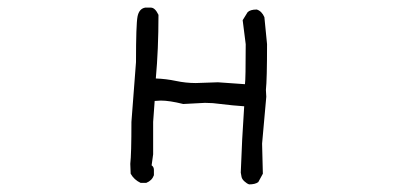

<svg xmlns="http://www.w3.org/2000/svg" viewBox="-20 -494 1040 504"><path d="M634 -10Q628 -12 621.5 -18Q615 -24 614 -30Q613 -36 612 -41Q615 -128 621 -215Q591 -217 559 -221Q539 -224 518 -224L461 -221Q425 -230 402 -230L386 -229L382 -174V-89L378 -60Q384 -56 384 -48V-34Q379 -20 364 -14H349Q332 -22 323 -38L322 -64Q325 -89 325 -174L337 -331Q337 -430 341 -450.5Q345 -471 361 -474H376Q387 -474 396 -455Q396 -364 389 -288Q416 -287 442 -281.5Q468 -276 494 -276L552 -278L623 -273Q625 -285 625 -378L617 -441L630 -462Q637 -469 654 -469Q667 -465 674 -449L681 -378Q681 -285 678 -258L679 -240L668 -117L670 -38L658 -16Q650 -10 634 -10Z"/></svg>

Font: Yozai
Style: Regular
Weight: 400
Designer: LXGW / Y.OzVox
Foundry: LXGW / Y.OzVox
Version: Version 0.861;October 22, 2024